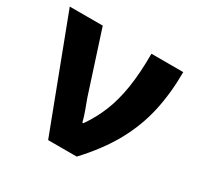

<svg xmlns="http://www.w3.org/2000/svg" viewBox="-122 -674 832 812"><g transform="rotate(30 294.5 -267.5)"><path d="M342.8 0H203.1L0 -534.7H161.1L257.3 -237.3Q265.1 -216.8 275.9 -187Q286.6 -157.2 291.5 -136.2H296.4Q331.1 -185.5 353.8 -241.5Q376.5 -297.4 387.7 -368.7Q398.9 -439.9 398.9 -534.7H554.2Q554.2 -432.6 534.4 -342.8Q514.6 -252.9 468.3 -168.9Q421.9 -85 342.8 0Z"/></g></svg>

Font: Lunasima
Style: Bold
Weight: 700
Designer: The DocRepair Project, Monotype Design Team
Foundry: Google
Version: Version 2.009